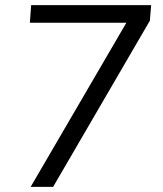

<svg xmlns="http://www.w3.org/2000/svg" viewBox="-20 -732 640 752"><path d="M572 -712 567 -651 188 0H100L475 -643H97L102 -712Z"/></svg>

Font: Muli
Style: Italic
Weight: 400
Italic angle: -4.541°
Designer: Vernon Adams
Foundry: Vernon Adams
Version: Version 2.001